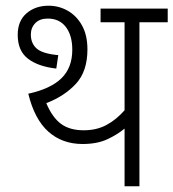

<svg xmlns="http://www.w3.org/2000/svg" viewBox="-20 -652 607 672"><path d="M468 -574V0H416V-202Q391 -181 355.5 -164.5Q320 -148 269 -148Q198 -148 149.5 -191Q101 -234 79 -324Q157 -341 195 -378Q233 -415 233 -478Q233 -528 210.5 -557.5Q188 -587 147 -587Q119 -587 103.5 -571Q88 -555 88 -531Q88 -500 108.5 -482Q129 -464 184 -459L177 -412Q114 -419 78 -446.5Q42 -474 42 -530Q42 -579 73 -605.5Q104 -632 150 -632Q186 -632 217 -614.5Q248 -597 267 -563Q286 -529 286 -479Q286 -402 245.5 -358.5Q205 -315 142 -291Q163 -241 193.5 -218.5Q224 -196 273 -196Q318 -196 352.5 -214.5Q387 -233 416 -266V-574H332V-622H567V-574Z"/></svg>

Font: Noto Sans SemiCondensed Light
Style: Italic
Weight: 300
Width: 4
Italic angle: -12°
Designer: Monotype Design Team
Foundry: Monotype Imaging Inc.
Version: Version 2.013; ttfautohint (v1.8.4.7-5d5b)